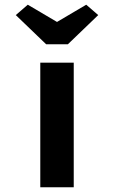

<svg xmlns="http://www.w3.org/2000/svg" viewBox="-20 -795 485 815"><path d="M151 0V-529H293V0ZM176 -607 47 -731 98 -775 237 -693H207L346 -775L397 -731L268 -607Z"/></svg>

Font: Lexend Mega SemiBold
Style: Regular
Weight: 600
Designer: Bonnie Shaver-Troup, Thomas Jockin
Foundry: Lexend
Version: Version 1.007